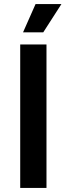

<svg xmlns="http://www.w3.org/2000/svg" viewBox="-20 -930 330 950"><path d="M80 0V-710H210V0ZM94 -770 156 -910H284L194 -770Z"/></svg>

Font: Geist SemBd
Style: Regular
Weight: 400
Designer: Basement.studio, Andrés Briganti, Mateo Zaragoza
Foundry: Basement.studio, Vercel, Andrés Briganti, Guido Ferreyra, Mateo Zaragoza
Version: Version 1.401